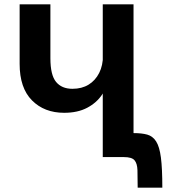

<svg xmlns="http://www.w3.org/2000/svg" viewBox="-20 -720 783 880"><path d="M451 -700H592V0H451ZM479 -368Q473 -324 448 -286.5Q423 -249 379.5 -226Q336 -203 274 -203Q183 -203 126.5 -260Q70 -317 70 -427V-700H211V-453Q211 -376 237 -344.5Q263 -313 312 -313Q355 -313 386 -332Q417 -351 434.5 -385.5Q452 -420 452 -466ZM592 -110Q630 -110 655 -103Q680 -96 695.5 -72Q711 -48 717.5 2Q724 52 724 140H611Q611 91 610 60Q609 29 596.5 14.5Q584 0 548 0Z"/></svg>

Font: Moderustic SemiBold
Style: Regular
Weight: 600
Designer: Tural Alisoy
Foundry: TAFT Foundry
Version: Version 2.120